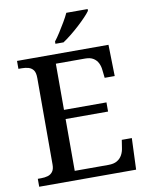

<svg xmlns="http://www.w3.org/2000/svg" viewBox="-99 -1002 829 1073"><g transform="rotate(-10 315.5 -465.5)"><path d="M35 0V-45H54Q75 -45 92 -50Q109 -55 119.5 -69Q130 -83 130 -109V-600Q130 -631 119.5 -645Q109 -659 92 -664Q75 -669 54 -669H35V-714H554L558 -536H501L496 -581Q494 -603 485 -621Q476 -639 458.5 -650Q441 -661 412 -661H246V-399H487V-347H246V-53H437Q468 -53 486.5 -64Q505 -75 515 -93Q525 -111 528 -133L535 -178H592L585 0ZM263 -784Q278 -803 294.5 -829Q311 -855 327 -882Q343 -909 353 -931H474V-921Q465 -908 446 -888Q427 -868 403 -846Q379 -824 354.5 -804.5Q330 -785 309 -771H263Z"/></g></svg>

Font: Noto Serif Hebrew Medium
Style: Regular
Weight: 500
Version: Version 2.003